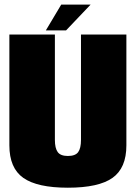

<svg xmlns="http://www.w3.org/2000/svg" viewBox="-20 -828 604 850"><path d="M280.5 3Q416.5 3 478 -40.5Q539.5 -84 539.5 -184.5V-675H338.5V-208.5Q338.5 -171.5 326 -154.5Q313.5 -137.5 280.5 -137.5Q248 -137.5 235.5 -154.8Q223 -172 223 -208.5V-675H21.5V-184.5Q21.5 -84 83.2 -40.5Q145 3 280.5 3ZM183 -693.5H272.5L381 -807.5H251Z"/></svg>

Font: Anybody Condensed Black
Style: Regular
Weight: 900
Width: 3
Designer: Tyler Finck
Foundry: Etcetera Type Company
Version: Version 1.113;gftools[0.9.25]